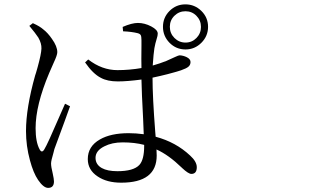

<svg xmlns="http://www.w3.org/2000/svg" viewBox="-20 -829 1540 898"><path d="M205.1 49.8Q183.6 49.8 158.2 12.7Q135.7 -20.5 120.1 -79.1Q101.6 -146.5 101.6 -215.8Q101.6 -324.2 144.5 -476.6Q147.5 -484.4 148.4 -488.3Q151.4 -498 156.2 -515.6Q172.9 -576.2 173.8 -601.6Q174.8 -626 159.2 -653.3Q146.5 -672.9 117.2 -708L133.8 -720.7L135.7 -719.7Q166 -706.1 182.6 -691.4Q203.1 -675.8 222.7 -647.5Q248 -612.3 248 -585Q248 -571.3 231.4 -536.1Q218.8 -507.8 210 -487.3Q146.5 -336.9 146.5 -229.5Q146.5 -165 165 -130.9Q175.8 -110.4 187.5 -130.9Q202.1 -154.3 258.8 -286.1Q278.3 -330.1 284.2 -343.8L307.6 -332Q300.8 -313.5 281.2 -258.8Q242.2 -154.3 234.4 -131.8Q232.4 -126 230.5 -116.2Q218.8 -77.1 218.8 -64.5Q218.8 -48.8 226.6 -17.6Q232.4 8.8 232.4 19.5Q232.4 49.8 205.1 49.8ZM546.9 25.4Q479.5 25.4 436.5 -3.9Q390.6 -34.2 390.6 -85Q390.6 -144.5 447.3 -176.8Q498 -206.1 582 -206.1Q616.2 -206.1 652.3 -201.2Q651.4 -222.7 649.4 -272.5Q642.6 -398.4 641.6 -457Q575.2 -448.2 531.2 -448.2Q482.4 -448.2 452.1 -464.8Q415 -483.4 377.9 -537.1L392.6 -550.8Q457 -501 529.3 -501Q585 -501 641.6 -510.7Q640.6 -544.9 641.6 -614.3Q641.6 -634.8 641.6 -641.6Q641.6 -658.2 638.2 -664.6Q634.8 -670.9 624 -673.8Q596.7 -680.7 555.7 -682.6L553.7 -703.1Q596.7 -721.7 625 -721.7Q656.2 -721.7 687 -705.6Q717.8 -689.5 717.8 -671.9Q717.8 -662.1 712.9 -647.5Q706.1 -626 702.1 -603.5Q698.2 -580.1 694.3 -522.5Q728.5 -532.2 757.8 -543.9Q776.4 -551.8 798.8 -562.5Q815.4 -570.3 820.3 -570.3Q837.9 -569.3 853.5 -561.5Q871.1 -552.7 871.1 -539.1Q871.1 -525.4 861.3 -517.1Q851.6 -508.8 826.2 -500Q767.6 -481.4 693.4 -465.8Q693.4 -375 706.1 -211.9Q707 -196.3 708 -189.5Q802.7 -164.1 869.1 -101.6Q900.4 -73.2 900.4 -46.9Q900.4 -15.6 875 -15.6Q861.3 -15.6 832 -43L830.1 -44.9Q768.6 -104.5 711.9 -129.9Q712.9 -119.1 712.9 -101.6Q712.9 25.4 546.9 25.4ZM529.3 -28.3Q604.5 -28.3 631.8 -57.6Q654.3 -82 654.3 -146.5V-151.4Q609.4 -163.1 553.7 -163.1Q503.9 -163.1 467.8 -144.5Q426.8 -124 426.8 -90.8Q426.8 -59.6 456.1 -43Q482.4 -28.3 529.3 -28.3ZM847.7 -597.7Q803.7 -597.7 772.9 -628.9Q742.2 -660.2 742.2 -703.6Q742.2 -747.1 772.9 -777.8Q803.7 -808.6 847.2 -808.6Q890.6 -808.6 921.9 -777.8Q953.1 -747.1 953.1 -703.6Q953.1 -660.2 921.9 -628.9Q890.6 -597.7 847.7 -597.7ZM847.7 -776.4Q817.4 -776.4 795.9 -755.4Q774.4 -734.4 774.4 -703.6Q774.4 -672.9 795.9 -651.4Q817.4 -629.9 847.7 -629.9Q877.9 -629.9 898.9 -651.4Q919.9 -672.9 919.9 -703.1Q919.9 -733.4 898.9 -754.9Q877.9 -776.4 847.7 -776.4Z"/></svg>

Font: Bpmf GenYo Min R
Style: R
Weight: 400
Foundry: But Ko
Version: Version 1.320